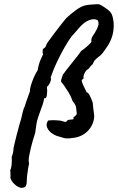

<svg xmlns="http://www.w3.org/2000/svg" viewBox="-20 -673 563 917"><path d="M79 224Q63 220 47.5 205Q32 190 29 173Q31 171 30 157Q29 143 29 139Q34 130 35.5 114Q37 98 36 76Q42 61 43.5 49Q45 37 45 32Q45 32 49 15Q53 -2 59 -26Q65 -50 71.5 -73Q78 -96 82 -109Q85 -123 89 -139.5Q93 -156 97 -162Q102 -176 107 -192Q112 -208 123 -237Q122 -245 127 -263Q132 -281 141 -302Q150 -323 160 -338Q165 -369 175.5 -391.5Q186 -414 186 -414Q190 -410 190 -410Q190 -410 186 -414Q183 -418 183.5 -425Q184 -432 185 -439Q197 -446 199.5 -453.5Q202 -461 202 -461Q202 -463 213 -478Q224 -493 239.5 -514Q255 -535 271 -555Q287 -575 296 -586Q316 -605 341 -623.5Q366 -642 386 -647Q399 -650 413 -651Q427 -652 437 -652.5Q447 -653 448 -653Q453 -654 466.5 -646Q480 -638 494.5 -627Q509 -616 514 -604Q528 -568 521 -523Q514 -478 482 -436Q470 -417 458 -407Q446 -397 445 -397Q445 -397 436.5 -389Q428 -381 423 -367Q413 -358 407 -349.5Q401 -341 398 -341Q395 -341 389.5 -333Q384 -325 380.5 -315.5Q377 -306 380 -300Q380 -300 377.5 -297Q375 -294 375 -294Q368 -294 371.5 -282Q375 -270 382.5 -255.5Q390 -241 394 -232Q401 -231 408 -218Q415 -205 423 -183Q425 -156 427 -144Q429 -132 430 -114Q427 -85 412 -63Q397 -41 374.5 -28.5Q352 -16 326 -14Q300 -10 287 -13.5Q274 -17 251 -24Q223 -35 210 -54.5Q197 -74 207 -93Q209 -97 212.5 -98Q216 -99 216 -98Q224 -98 225.5 -98.5Q227 -99 227 -99Q227 -99 235.5 -99Q244 -99 257 -98Q272 -97 279.5 -94Q287 -91 292.5 -91Q298 -91 304 -100Q315 -102 322.5 -102.5Q330 -103 330 -103Q331 -103 331 -112Q330 -113 331 -113Q331 -113 340 -120Q349 -127 346 -137Q345 -151 343 -162Q341 -173 327 -190Q319 -213 307 -232.5Q295 -252 286 -264.5Q277 -277 275 -278Q270 -284 273 -294Q276 -304 278 -310Q280 -316 282 -318.5Q284 -321 284 -321Q284 -322 295.5 -337Q307 -352 323 -371.5Q339 -391 352 -408Q365 -425 368 -430Q385 -441 401 -456Q417 -471 417 -475Q412 -489 431 -513Q445 -536 449 -549.5Q453 -563 447 -576Q431 -586 406.5 -577Q382 -568 357 -539Q350 -531 338 -517Q326 -503 324 -502Q310 -484 290.5 -450.5Q271 -417 252.5 -378Q234 -339 222 -303Q226 -296 220 -281Q214 -266 204 -258Q206 -244 205 -232.5Q204 -221 204 -221Q204 -214 201 -209Q198 -204 198 -204Q193 -204 192 -204Q191 -204 191 -203Q191 -203 188 -189Q185 -175 177 -155Q167 -127 162 -112.5Q157 -98 154.5 -83Q152 -68 148 -38Q135 2 128.5 29Q122 56 118 79Q117 83 117 92.5Q117 102 119 108Q117 115 114.5 130Q112 145 110 161.5Q108 178 108 190Q108 209 102 217Q96 225 79 224Z"/></svg>

Font: Caveat SemiBold
Style: Regular
Weight: 600
Designer: Pablo Impallari
Foundry: Pablo Impallari
Version: Version 2.000